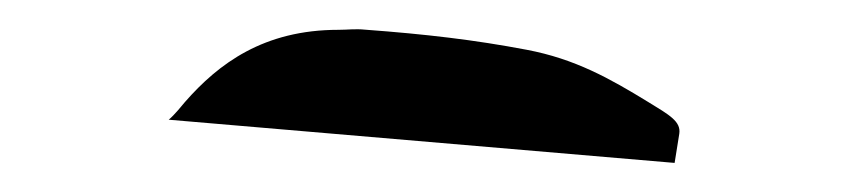

<svg xmlns="http://www.w3.org/2000/svg" viewBox="-20 -289 578 132"><path d="M96 -206.7C100 -210 105.4 -216.8 107.1 -218.8C130.3 -245.3 161.3 -268.5 212.7 -268.5C219 -268.5 224.3 -269.3 231 -268.6C272.8 -265.5 306.2 -261.6 342 -254.8C375.4 -248.5 399.3 -235 425.6 -218.9C440.3 -209.9 448.3 -205.5 447 -197L443.8 -177Z"/></svg>

Font: CiSf OpenHand
Style: BdExtObl
Weight: 400
Foundry: Cannot Into Space Fonts
Version: Version 0.7892